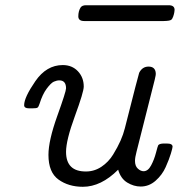

<svg xmlns="http://www.w3.org/2000/svg" viewBox="-20 -715 694 741"><path d="M73.2 -309.1Q73.2 -338.9 116.2 -401.4Q159.2 -463.9 222.2 -463.9Q258.3 -463.9 280.8 -439.9Q303.2 -416 303.2 -380.9Q303.2 -359.9 269 -266.8Q234.9 -173.8 234.9 -128.9Q234.9 -52.7 312 -53.2Q344.2 -53.2 371.6 -71.5Q398.9 -89.8 416.5 -118.4Q434.1 -147 445.1 -171.9Q456.1 -196.8 461.9 -220.2Q515.1 -430.2 517.1 -434.1Q529.3 -458 553.2 -458Q579.1 -458 581.1 -433.1Q582 -426.3 577.1 -407.2L506.8 -128.9Q501 -106.9 501 -94.2Q501 -74.2 512 -64.2Q522.9 -54.2 534.2 -54.2Q551.3 -54.2 563.2 -76.7Q575.2 -99.1 582 -125.5Q588.9 -151.9 590.8 -154.8Q595.7 -160.6 610.8 -161.1H624Q646 -161.1 646 -148.9Q646 -144 639.4 -122.1Q632.8 -100.1 619.4 -70.1Q606 -40 580.6 -17.6Q555.2 4.9 522.9 4.9Q496.1 4.9 470.9 -10.5Q445.8 -25.9 436 -60.1Q370.1 5.9 299.8 5.9Q244.6 5.9 205.8 -22Q167 -49.8 167 -117.2Q167 -172.4 200.9 -267.1Q234.9 -361.8 234.9 -374Q234.9 -404.8 209 -404.8Q199.2 -404.8 188 -399.9Q176.8 -395 160.4 -373Q144 -351.1 132.8 -314.9Q128.9 -302.7 125 -299.8Q121.1 -296.9 106 -296.9H91.8Q73.2 -296.9 73.2 -309.1ZM282.2 -651.9Q282.2 -671.9 291 -686Q296.9 -694.8 312 -694.8H630.9Q653.8 -694.8 653.8 -676.8Q653.8 -674.8 652.8 -668Q651.9 -661.1 648.4 -651.1Q645 -641.1 640.1 -638.2Q634.3 -634.3 611.8 -633.8H305.2Q282.2 -633.8 282.2 -651.9Z"/></svg>

Font: CMU Concrete
Style: Italic
Weight: 500
Italic angle: -14.04°
Version: Version 0.7.0